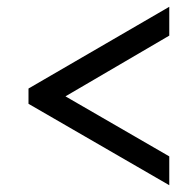

<svg xmlns="http://www.w3.org/2000/svg" viewBox="-20 -641 556 566"><path d="M479 -95V-180L173 -357L479 -536V-621L64 -380V-335Z"/></svg>

Font: Noto Serif Tamil SemiCondensed Black
Style: Italic
Weight: 900
Width: 4
Italic angle: -12°
Designer: Indian Type Foundry, Tom Grace, and the Monotype Design Team
Foundry: Monotype Imaging Inc.
Version: Version 2.003